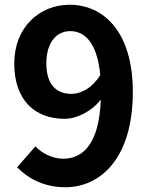

<svg xmlns="http://www.w3.org/2000/svg" viewBox="-20 -774 629 808"><path d="M280 -379C216 -379 175 -420 175 -507C175 -598 220 -643 275 -643C338 -643 389 -593 402 -458C366 -401 320 -379 280 -379ZM52 -70C96 -25 163 14 255 14C402 14 539 -107 539 -387C539 -644 413 -754 273 -754C146 -754 40 -659 40 -507C40 -350 129 -274 252 -274C303 -274 366 -305 404 -355C398 -169 329 -106 246 -106C202 -106 156 -129 129 -158Z"/></svg>

Font: Noto Sans CJK KR Bold
Style: Regular
Weight: 700
Designer: Ryoko NISHIZUKA (kana & ideographs); Paul D. Hunt (Latin, Greek & Cyrillic); Wenlong ZHANG (bopomofo); Sandoll Communica
Foundry: Adobe Systems Incorporated
Version: Version 1.004;PS 1.004;hotconv 1.0.82;makeotf.lib2.5.63406